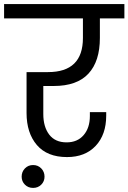

<svg xmlns="http://www.w3.org/2000/svg" viewBox="-47 -760 629 940"><path d="M165 -339V-202Q165 -139 194 -101Q223 -63 279 -63Q332 -63 362.5 -98.5Q393 -134 393 -192V-211H473V-194Q473 -101 421.5 -46Q370 9 281 9Q184 9 133.5 -50Q83 -109 83 -207V-407H188Q359 -407 359 -574V-670H-27V-740H562V-670H442V-574Q442 -460 386 -399.5Q330 -339 216 -339ZM171 105Q171 128 155 144Q139 160 115 160Q91 160 75 144Q59 128 59 105Q59 81 75 64.5Q91 48 115 48Q139 48 155 64.5Q171 81 171 105Z"/></svg>

Font: A Bank Premium Regular
Style: Regular
Weight: 400
Designer: Ninad Kale (Devanagari), Jonny Pinhorn (Latin), Htun Naung (Myanmar)
Foundry: Indian Type Foundry
Version: 4.004